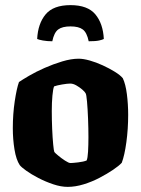

<svg xmlns="http://www.w3.org/2000/svg" viewBox="-20 -729 550 749"><path d="M244 0Q218 0 188 -10Q158 -20 130 -34.5Q102 -49 82.5 -63Q63 -77 57 -85Q43 -106 36.5 -146Q30 -186 30 -229Q30 -284 37.5 -334Q45 -384 54 -409Q67 -418 93.5 -433.5Q120 -449 154 -464Q188 -479 223 -489.5Q258 -500 287 -500Q305 -500 330 -493Q355 -486 381 -474Q407 -462 428 -449Q449 -436 459 -424Q470 -401 475 -361.5Q480 -322 480 -281Q480 -226 473 -174.5Q466 -123 455 -94Q444 -82 421 -66.5Q398 -51 368.5 -35.5Q339 -20 306.5 -10Q274 0 244 0ZM255 -93Q263 -93 284.5 -95.5Q306 -98 318 -103Q322 -112 323.5 -137.5Q325 -163 325 -194Q325 -228 323.5 -266Q322 -304 319.5 -332.5Q317 -361 314 -365Q311 -371 300.5 -380Q290 -389 277.5 -396Q265 -403 254 -403Q243 -403 222.5 -399.5Q202 -396 191 -392Q187 -383 184.5 -356Q182 -329 182 -296Q182 -262 183.5 -226.5Q185 -191 187.5 -165.5Q190 -140 192 -136Q194 -133 206.5 -122.5Q219 -112 233.5 -102.5Q248 -93 255 -93ZM255 -709Q322 -709 352 -673Q382 -637 385 -577Q380 -574 366.5 -571Q353 -568 326 -568Q319 -602 303 -614Q287 -626 255 -626Q223 -626 207 -614Q191 -602 184 -568Q164 -568 147.5 -571Q131 -574 125 -577Q128 -637 158 -673Q188 -709 255 -709Z"/></svg>

Font: Texturina 72pt Black
Style: Regular
Weight: 900
Designer: Guillermo Torres Carreño
Foundry: Omnibus-Type
Version: Version 1.002; ttfautohint (v1.8.3)